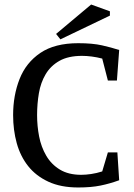

<svg xmlns="http://www.w3.org/2000/svg" viewBox="-20 -819 591 849"><path d="M326 10Q249 10 194 -15.5Q139 -41 104.5 -84.5Q70 -128 54 -186Q38 -244 38 -310Q38 -397 66.5 -469.5Q95 -542 158.5 -585Q222 -628 326 -628Q389 -628 431 -618.5Q473 -609 507 -598L497 -463H457L432 -560Q409 -566 386 -569Q363 -572 343 -572Q282 -572 243 -550Q204 -528 182 -491Q160 -454 152 -407Q144 -360 144 -310Q144 -262 153 -215.5Q162 -169 184.5 -130.5Q207 -92 245 -69Q283 -46 339 -46Q359 -46 383 -49.5Q407 -53 432 -61L457 -145H499L507 -22Q466 -7 424.5 1.5Q383 10 326 10ZM247 -645 228 -669 383 -799 466 -769V-750Z"/></svg>

Font: Manuale Medium
Style: Regular
Weight: 500
Designer: Eduardo Tunni / Pablo Cosgaya
Foundry: Eduardo Tunni / Pablo Cosgaya
Version: Version 1.002